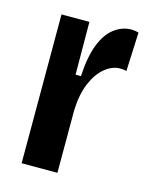

<svg xmlns="http://www.w3.org/2000/svg" viewBox="-89 -599 514 658"><g transform="rotate(15 168.5 -270.0)"><path d="M51 0V-306V-528H150L151 -341H170Q174 -411 191 -454.5Q208 -498 236 -519Q264 -540 297 -540Q303 -540 309 -539Q315 -538 322 -536L316 -398Q311 -400 304.5 -400.5Q298 -401 293 -401Q266 -401 240 -380Q214 -359 197 -319Q180 -279 178 -222V0Z"/></g></svg>

Font: Bricolage Grotesque 24pt Condensed SemiBold
Style: Regular
Weight: 600
Width: 3
Designer: Mathieu Triay
Foundry: Atelier Triay
Version: Version 1.001;gftools[0.9.33.dev8+g029e19f]